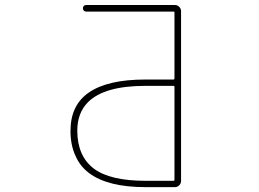

<svg xmlns="http://www.w3.org/2000/svg" viewBox="-20 -773 1040 770"><path d="M563.5 -22.5Q412.1 -22.5 336.9 -79.1Q299.8 -107.4 282.2 -149.4Q262.7 -191.4 262.7 -248Q262.7 -299.8 281.2 -338.4Q299.8 -377 336.9 -402.3Q412.1 -454.1 563.5 -454.1H675.8Q679.7 -454.1 679.7 -459V-722.7Q679.7 -726.6 675.8 -726.6H325.2Q319.3 -726.6 315.9 -730.5Q312.5 -734.4 312.5 -739.7Q312.5 -745.1 315.9 -749Q319.3 -752.9 325.2 -752.9H681.6Q691.4 -752.9 698.7 -745.6Q706.1 -738.3 706.1 -728.5V-46.9Q706.1 -37.1 698.7 -29.8Q691.4 -22.5 681.6 -22.5ZM563.5 -428.7Q398.4 -428.7 333 -363.3Q290 -320.3 290 -249Q290 -147.5 356.4 -96.7Q421.9 -47.9 563.5 -47.9H675.8Q679.7 -47.9 679.7 -51.8V-424.8Q679.7 -428.7 675.8 -428.7Z"/></svg>

Font: Rounded Mgen+ 1mn thin
Style: Regular
Weight: 100
Designer: [Source Han Sans]
Ryoko NISHIZUKA  (kana & ideographs); Paul D. Hunt (Latin, Greek & Cyrillic); Wenlong ZHANG  (bopomofo
Version: Version 1.059.20150602